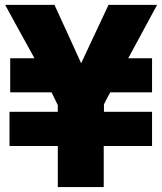

<svg xmlns="http://www.w3.org/2000/svg" viewBox="-20 -760 658 780"><path d="M597.7 -523.4Q574.2 -523.4 501 -523.4Q530.3 -577.1 618.2 -740.2Q568.4 -740.2 420.9 -740.2Q393.6 -680.7 309.6 -502.9Q283.2 -562.5 201.2 -740.2Q151.4 -740.2 1 -740.2Q30.3 -685.5 120.1 -523.4Q95.7 -523.4 21.5 -523.4Q21.5 -488.3 21.5 -384.8Q63.5 -384.8 189.5 -384.8Q195.3 -372.1 214.8 -333Q214.8 -326.2 214.8 -305.7Q166 -305.7 18.6 -305.7Q18.6 -271.5 18.6 -167Q68.4 -167 214.8 -167Q214.8 -125 214.8 0Q261.7 0 401.4 0Q401.4 -42 401.4 -167Q450.2 -167 597.7 -167Q597.7 -202.1 597.7 -305.7Q548.8 -305.7 402.3 -305.7Q402.3 -313.5 402.3 -335.9Q408.2 -348.6 427.7 -384.8Q470.7 -384.8 597.7 -384.8Q597.7 -419.9 597.7 -523.4Z"/></svg>

Font: Avakin
Style: Bold
Weight: 700
Designer: Herb Lubalin, Tom Carnase, Ed Benguiat, Adobe Type Staff
Version: Version 1.0